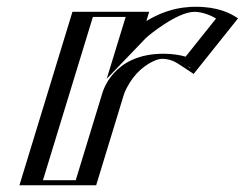

<svg xmlns="http://www.w3.org/2000/svg" viewBox="-20 -548 724 568"><path d="M396.3 -513 373.7 -439C373.7 -439 458.9 -528 559.9 -528C625.9 -528 662.1 -496 662.1 -496L542.3 -346C542.3 -346 517.8 -374 458.8 -374C366.8 -374 326 -283 322 -270L239.5 0H62.5L219.3 -513ZM376.8 -498 343.3 -388.7 383.8 -430.8C384.8 -431.9 464.4 -513 555.3 -513C597.5 -513 627.3 -498.5 640.7 -490.1L543 -367.8C527.8 -377.8 503.4 -389 463.4 -389C357.9 -389 311.7 -285.2 307 -270L229.1 -15H82.1L229.8 -498ZM376.8 -498H229.8L82.1 -15H229.1L307 -270C311.7 -285.2 357.9 -389 463.4 -389C503.4 -389 527.8 -377.8 543 -367.8L640.7 -490.1C627.3 -498.5 597.5 -513 555.3 -513C464.4 -513 384.8 -431.9 383.8 -430.8L343.3 -388.7ZM396.3 -513H219.3L62.5 0H239.5L322 -270C326 -283 366.8 -374 458.8 -374C495.9 -374 517.9 -363.8 531.8 -354.7L543.2 -347.1L662.7 -496.6L651.7 -503.4C637.1 -512.5 605.5 -528 559.9 -528C459.8 -528 375.6 -440.9 373.7 -439ZM351.8 -498 295.7 -314.8 411.5 -435.4C417.4 -441.6 503.5 -513 555.3 -513C579 -513 606.3 -501.6 619.1 -493L529.1 -380.4C512.4 -385.2 490.9 -389 463.4 -389C312.6 -389 283.7 -275.5 282 -270L204.1 -15H107.1L254.8 -498ZM421.3 -513H194.3L37.5 0H264.5L347 -270C348.6 -275.2 357.6 -296.4 374 -318.1C401.2 -354.1 440.8 -374 458.8 -374C477 -374 493.6 -368.4 507.4 -359.3L552.9 -329.3L684.2 -493.7L675.9 -498.9C661.6 -507.7 626.2 -528 559.9 -528C490.1 -528 442.8 -503.5 413 -485.8Z"/></svg>

Font: Hussar Outliner
Style: Obl
Weight: 700
Foundry: Cannot Into Space Fonts
Version: Version 0.92